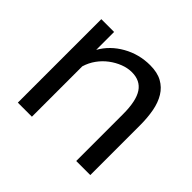

<svg xmlns="http://www.w3.org/2000/svg" viewBox="-130 -690 849 849"><g transform="rotate(45 295.0 -265.5)"><path d="M524 0H436V-292Q436 -376 410.5 -414Q385 -452 333 -452Q306 -452 279 -441.5Q252 -431 228 -413Q204 -395 186 -370Q168 -345 159 -315V0H71V-522H151V-410Q182 -465 240.5 -498Q299 -531 368 -531Q413 -531 443 -514.5Q473 -498 491 -468.5Q509 -439 516.5 -399Q524 -359 524 -312Z"/></g></svg>

Font: IngvarSans
Style: Regular
Weight: 500
Version: Version 3.000